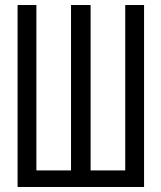

<svg xmlns="http://www.w3.org/2000/svg" viewBox="-20 -745 640 765"><path d="M50 -725H125V-66H263V-725H341V-66H479V-725H554V0H50Z"/></svg>

Font: JuliaMono Light
Style: Regular
Weight: 300
Monospace: yes
Designer: cormullion
Foundry: corm
Version: Version 0.054; ttfautohint (v1.8.4)